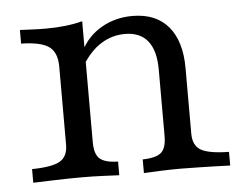

<svg xmlns="http://www.w3.org/2000/svg" viewBox="-39 -473 663 520"><g transform="rotate(-5 292.5 -213.5)"><path d="M332.3 0V-37.1Q369.4 -37.9 383.1 -50.4Q396.8 -62.9 396.8 -95.2V-275.8Q396.8 -327.4 375.8 -353.6Q354.8 -379.8 313.7 -379.8Q278.2 -379.8 248.4 -360.9Q218.5 -341.9 196 -304.8L197.6 -346Q216.9 -383.9 254.4 -405.2Q291.9 -426.6 337.9 -426.6Q401.6 -426.6 435.5 -386.7Q469.4 -346.8 469.4 -273.4V-95.2Q469.4 -62.9 490.7 -50.4Q512.1 -37.9 566.9 -37.1V0Q554 -0.8 531.9 -1.2Q509.7 -1.6 483.9 -2.4Q458.1 -3.2 433.9 -3.2Q404 -3.2 375.4 -2Q346.8 -0.8 332.3 0ZM31.5 0V-37.1Q86.3 -37.9 107.7 -50.4Q129 -62.9 129 -95.2V-307.3Q129 -346 106.9 -361.7Q84.7 -377.4 31.5 -378.2V-415.3Q48.4 -414.5 66.1 -413.7Q83.9 -412.9 102.4 -412.9Q129.8 -412.9 154.8 -415.7Q179.8 -418.5 201.6 -424.2V-95.2Q201.6 -62.9 215.7 -50.4Q229.8 -37.9 265.3 -37.1V0Q247.6 -0.8 220.6 -2Q193.5 -3.2 163.7 -3.2Q129 -3.2 92.3 -2Q55.6 -0.8 31.5 0Z"/></g></svg>

Font: Playfair 9pt Light
Style: Regular
Weight: 300
Designer: Claus Eggers Sørensen
Foundry: Claus Eggers Sørensen
Version: Version 2.001;gftools[0.9.30]